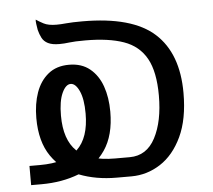

<svg xmlns="http://www.w3.org/2000/svg" viewBox="-46 -648 774 698"><g transform="rotate(-5 340.5 -299.0)"><path d="M40 0V-70H78Q172 -70 216 -112Q260 -154 260 -242Q260 -295 246.5 -324.5Q233 -354 215 -354Q197 -354 183.5 -324.5Q170 -295 170 -242Q170 -154 214 -112Q258 -70 352 -70H406Q468 -70 499.5 -130Q531 -190 531 -284Q531 -371 504 -419.5Q477 -468 422 -487.5Q367 -507 282 -507Q242 -507 223.5 -504.5Q205 -502 187 -502Q161 -502 146 -509.5Q131 -517 124 -530.5Q117 -544 113 -560Q111 -571 109.5 -582.5Q108 -594 109 -598Q119 -591 136 -582Q153 -573 183 -573Q198 -573 219 -575Q240 -577 277 -577Q459 -577 540 -503.5Q621 -430 621 -286Q621 -190 591 -126.5Q561 -63 512 -31.5Q463 0 406 0H352Q277 0 215.5 -24Q154 -48 117 -101.5Q80 -155 80 -241Q80 -293 94.5 -334Q109 -375 139 -399.5Q169 -424 215 -424Q261 -424 291 -399.5Q321 -375 335.5 -334Q350 -293 350 -241Q350 -155 313.5 -101.5Q277 -48 215 -24Q153 0 78 0Z"/></g></svg>

Font: El Messiri
Style: Regular
Weight: 400
Designer: Mohamed Gaber
Foundry: Kief Type Foundry
Version: Version 2.020